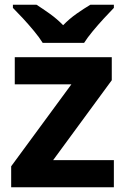

<svg xmlns="http://www.w3.org/2000/svg" viewBox="-20 -786 528 806"><path d="M458 0H26.9V-87.9L279.8 -432.1H42V-545.9H449.2V-449.2L203.1 -113.8H458ZM159.2 -606Q145.5 -628.4 123 -655.5Q100.6 -682.6 76.7 -708.5Q52.7 -734.4 34.2 -752.9V-766.1H133.3Q159.2 -749.5 189 -728.3Q218.8 -707 245.1 -680.2Q271 -707 302 -728.8Q333 -750.5 359.4 -766.1H458V-752.9Q440.4 -734.9 416.5 -709Q392.6 -683.1 369.9 -655.8Q347.2 -628.4 333 -606Z"/></svg>

Font: Open Sans
Style: Bold
Weight: 700
Designer: Monotype Design Team
Foundry: Monotype Imaging Inc.
Version: Version 3.000; ttfautohint (v1.8.4)